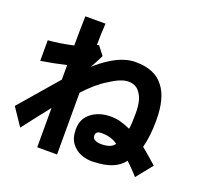

<svg xmlns="http://www.w3.org/2000/svg" viewBox="-146 -888 1253 1200"><g transform="rotate(20 481.0 -288.0)"><path d="M834 88Q799 51 780 34Q750 73 702 92Q654 111 587 113Q582 114 570 114Q534 114 497 100Q460 86 434 51.5Q408 17 408 -41Q408 -111 459.5 -150.5Q511 -190 587 -190Q622 -190 652 -182Q682 -174 720 -157Q726 -187 726 -264Q726 -350 696 -391Q670 -433 616 -433Q567 -433 491 -382Q427 -344 352 -263V148H220V-114Q179 -60 159 -36Q141 -14 78 69L0 -47L220 -302V-399Q146 -381 53 -366V-503Q131 -509 220 -529Q220 -640 223 -724H357Q352 -657 352 -580L365 -584L409 -527Q395 -498 363 -439Q408 -480 456 -510Q541 -563 616 -563Q747 -563 804 -485Q862 -414 862 -264Q862 -159 841 -81Q856 -70 904 -28L944 7L858 114ZM567 -73Q530 -73 530 -43Q530 -24 547 -15.5Q564 -7 587 -7Q656 -7 676 -41Q635 -73 567 -73Z"/></g></svg>

Font: Gmarket Sans TTF Bold
Style: Regular
Weight: 700
Designer: Creative Director : Sungho Lee; Art Director : Kiwoong Choi; Project Manager : Sori Yang, Jongwook Yoon; Font Designer :
Foundry: Sandoll Inc.
Version: Version 1.000;hotconv 1.0.109;makeotfexe 2.5.65596